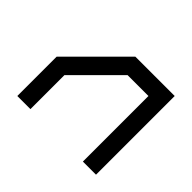

<svg xmlns="http://www.w3.org/2000/svg" viewBox="-147 -1022 1294 1294"><g transform="rotate(45 500.0 -375.0)"><path d="M875 0H750V-625H550.8L250 -324.2V0H125V-375L500 -750H875Z"/></g></svg>

Font: Xanmono
Style: Regular
Weight: 400
Designer: GGBotNet
Foundry: GGBotNet
Version: 1.00